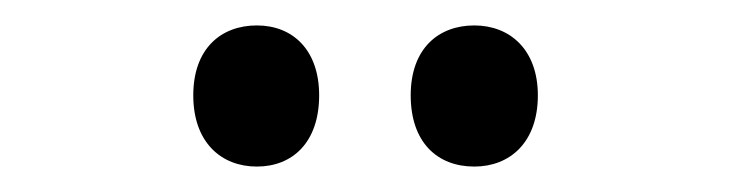

<svg xmlns="http://www.w3.org/2000/svg" viewBox="-20 -750 578 151"><path d="M132 -675C132 -638 154 -619 182 -619C210 -619 231 -638 231 -675C231 -711 210 -730 182 -730C154 -730 132 -712 132 -675ZM303 -675C303 -638 324 -619 353 -619C381 -619 403 -638 403 -675C403 -711 381 -730 353 -730C325 -730 303 -712 303 -675Z"/></svg>

Font: Noto Sans Tamil Condensed Medium
Style: Regular
Weight: 500
Width: 3
Designer: Jelle Bosma - Monotype Design Team
Foundry: Monotype Imaging Inc.
Version: Version 2.004